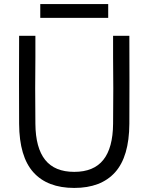

<svg xmlns="http://www.w3.org/2000/svg" viewBox="-20 -909 730 944"><path d="M154 -627Q153 -548 153 -474Q153 -400 154 -300Q155 -182 202 -123Q249 -64 345 -64Q441 -64 488 -123Q535 -182 536 -300Q537 -400 537 -474Q537 -548 536 -627Q536 -680 536 -733H616Q617 -511 616 -300Q615 -139 546 -62Q477 15 345 15Q213 15 144 -62Q75 -139 74 -300Q73 -511 74 -733H154Q154 -680 154 -627ZM512 -889V-821H178V-889Z"/></svg>

Font: Kreadon
Style: Regular
Weight: 400
Designer: kohakuno
Foundry: StudioGnu
Version: Version 1.000;Glyphs 3.1.2 (3151)